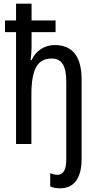

<svg xmlns="http://www.w3.org/2000/svg" viewBox="-20 -780 527 1040"><path d="M305 240Q274 240 252 230V158Q274 167 292 167Q314 167 326.5 147Q339 127 339 83V-336Q339 -402 320 -432.5Q301 -463 260 -463Q201 -463 175.5 -416Q150 -369 150 -268V0H67V-606H7V-669H67V-760H151V-669H281V-606H151V-525Q151 -508 149.5 -489.5Q148 -471 146 -454H151Q168 -493 202 -514.5Q236 -536 276 -536Q422 -536 422 -349V81Q422 158 392.5 199Q363 240 305 240Z"/></svg>

Font: Avrile Sans Condensed
Style: Regular
Weight: 400
Width: 3
Designer: Monotype Design Team
Foundry: Monotype Imaging Inc.
Version: Version 2.001;September 10, 2019;FontCreator 11.5.0.2425 64-